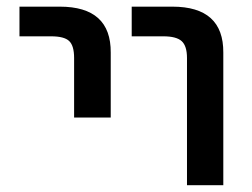

<svg xmlns="http://www.w3.org/2000/svg" viewBox="-20 -542 738 563"><path d="M37.1 -435.5V-522.5H155.3Q305.7 -522.5 304.7 -387.7V-197.3H197.3V-372.1Q197.3 -408.2 182.6 -421.9Q168 -435.5 129.9 -435.5ZM366.2 -435.5V-522.5H485.4Q635.7 -522.5 634.8 -387.7V1H528.3V-372.1Q528.3 -407.2 512.7 -421.4Q497.1 -435.5 459 -435.5Z"/></svg>

Font: Gen Shin Gothic Medium
Style: Regular
Weight: 500
Designer: [Source Han Sans]
Ryoko NISHIZUKA  (kana & ideographs); Paul D. Hunt (Latin, Greek & Cyrillic); Wenlong ZHANG  (bopomofo
Version: Version 1.002.20150607